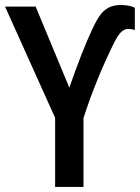

<svg xmlns="http://www.w3.org/2000/svg" viewBox="-20 -740 555 760"><path d="M254.4 -393.1Q266.6 -427.7 278.6 -460.7Q290.5 -493.7 302.2 -523.4Q314 -553.2 325 -578.9Q335.9 -604.5 345.7 -625.5Q359.4 -655.3 373.8 -676.5Q388.2 -697.8 408.4 -709Q428.7 -720.2 459 -720.2Q474.6 -720.2 488.5 -717.5Q502.4 -714.8 513.7 -709.5V-621.1Q508.3 -623 501.2 -624.3Q494.1 -625.5 486.8 -625.5Q471.7 -625.5 458 -611.6Q444.3 -597.7 425.8 -559.1Q416 -539.1 401.9 -508.3Q387.7 -477.5 371.8 -439.2Q356 -400.9 340.1 -358.4Q324.2 -315.9 310.5 -272.5V0H198.2V-273.4L0 -713.9H121.1Z"/></svg>

Font: Open Sans SemiCondensed SemiBold
Style: Regular
Weight: 600
Width: 4
Designer: Monotype Design Team
Foundry: Monotype Imaging Inc.
Version: Version 3.000